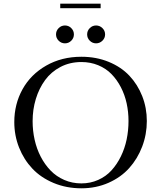

<svg xmlns="http://www.w3.org/2000/svg" viewBox="-20 -1021 878 1049"><path d="M58.1 -354Q58.1 -452.1 103 -533.2Q147.9 -614.3 232.4 -662.6Q316.9 -710.9 424.8 -710.9Q505.9 -710.9 573.7 -683.1Q641.6 -655.3 686.8 -607.4Q731.9 -559.6 757.1 -495.6Q782.2 -431.6 782.2 -359.9Q782.2 -286.6 756.8 -220Q731.4 -153.3 686 -102.8Q640.6 -52.2 572.8 -22.2Q504.9 7.8 424.8 7.8Q342.8 7.8 273.2 -21.2Q203.6 -50.3 157 -99.6Q110.4 -148.9 84.2 -214.8Q58.1 -280.8 58.1 -354ZM158.2 -358.9Q158.2 -307.1 169.2 -257.6Q180.2 -208 202.6 -164.8Q225.1 -121.6 256.6 -89.1Q288.1 -56.6 331.3 -37.8Q374.5 -19 424.8 -19Q474.1 -19 516.6 -38.1Q559.1 -57.1 589.1 -90.1Q619.1 -123 640.4 -166.5Q661.6 -210 671.9 -259Q682.1 -308.1 682.1 -359.9Q682.1 -409.7 671.9 -456.5Q661.6 -503.4 640.4 -544.4Q619.1 -585.4 589.1 -616.2Q559.1 -647 516.6 -664.6Q474.1 -682.1 424.8 -682.1Q361.8 -682.1 310.5 -655.3Q259.3 -628.4 226.3 -583.3Q193.4 -538.1 175.8 -480.5Q158.2 -422.9 158.2 -358.9ZM300.5 -798.6Q286.1 -813 286.1 -833Q286.1 -853 300.5 -867.4Q314.9 -881.8 335 -881.8Q355 -881.8 369.4 -867.4Q383.8 -853 383.8 -833Q383.8 -813 369.4 -798.6Q355 -784.2 335 -784.2Q314.9 -784.2 300.5 -798.6ZM309.1 -976.1V-1001H529.8V-976.1ZM470.5 -798.6Q456.1 -813 456.1 -833Q456.1 -853 470.5 -867.4Q484.9 -881.8 504.9 -881.8Q524.9 -881.8 539.6 -867.4Q554.2 -853 554.2 -833Q554.2 -813 539.6 -798.6Q524.9 -784.2 504.9 -784.2Q484.9 -784.2 470.5 -798.6Z"/></svg>

Font: Dehuti Alt
Style: Bold
Weight: 700
Version: Version 1.2